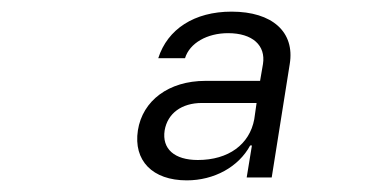

<svg xmlns="http://www.w3.org/2000/svg" viewBox="-20 -760 640 330"><path d="M301 -450C348 -450 390 -473 410 -510H413L404 -455H447L478 -650C487 -705 448 -740 378 -740C314 -740 268 -710 252 -660H298C306 -686 336 -703 372 -703C414 -703 437 -682 432 -650L427 -621H333C270 -621 225 -587 217 -536C209 -484 242 -450 301 -450ZM320 -485C280 -485 258 -504 263 -536C268 -565 292 -583 327 -583H421L417 -555C409 -512 373 -485 320 -485Z"/></svg>

Font: JetBrains Mono Light
Style: Italic
Weight: 336
Italic angle: -9°
Monospace: yes
Designer: Philipp Nurullin, Konstantin Bulenkov
Foundry: JetBrains
Version: Version 2.305